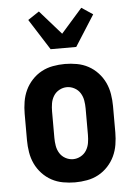

<svg xmlns="http://www.w3.org/2000/svg" viewBox="-55 -816 610 866"><g transform="rotate(-5 250.0 -383.0)"><path d="M250 8Q223 8 195.5 3Q168 -2 144 -15Q120 -28 101 -48.5Q82 -69 70.5 -93.5Q59 -118 54.5 -145.5Q50 -173 50 -200V-320Q50 -347 54.5 -374.5Q59 -402 70.5 -426.5Q82 -451 101 -471.5Q120 -492 144 -505Q168 -518 195.5 -523Q223 -528 250 -528Q277 -528 304.5 -523Q332 -518 356 -505Q380 -492 399 -471.5Q418 -451 429.5 -426.5Q441 -402 445.5 -374.5Q450 -347 450 -320V-200Q450 -173 445.5 -145.5Q441 -118 429.5 -93.5Q418 -69 399 -48.5Q380 -28 356 -15Q332 -2 304.5 3Q277 8 250 8ZM250 -97Q268 -97 284.5 -106Q301 -115 310.5 -130.5Q320 -146 323 -164Q326 -182 326 -200V-320Q326 -338 323 -356Q320 -374 310.5 -389.5Q301 -405 284.5 -414Q268 -423 250 -423Q232 -423 215.5 -414Q199 -405 189.5 -389.5Q180 -374 177 -356Q174 -338 174 -320V-200Q174 -182 177 -164Q180 -146 189.5 -130.5Q199 -115 215.5 -106Q232 -97 250 -97ZM192 -600 103 -740 154 -774 250 -665 346 -774 397 -740 308 -600Z"/></g></svg>

Font: Iosevka Curly Extrabold
Style: Regular
Weight: 800
Monospace: yes
Designer: Belleve Invis
Foundry: Belleve Invis
Version: Version 22.1.2; ttfautohint (v1.8.4)